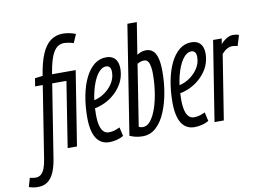

<svg xmlns="http://www.w3.org/2000/svg" viewBox="-221 -900 1733 1269"><g transform="rotate(-10 646.0 -265.0)"><path d="M-64.1 220Q-96.2 220 -124.5 209.6L-107.2 149.8Q-95.5 153.8 -86.6 155Q-77.7 156.2 -68.6 156.2Q-46.2 156.2 -31.6 142.9Q-17.1 129.6 -7.6 104.7Q1.8 79.7 6.9 44.9L83.2 -438.3H31.7L40.5 -491.6L92.7 -497.9Q106.7 -587.8 130.6 -643Q154.4 -698.2 189.8 -724.1Q225.3 -750 272 -750Q279.4 -750 288.8 -749.2Q298.1 -748.4 309.6 -746.6Q321.1 -744.9 333.3 -741.4Q345.5 -737.9 358 -732.8L333 -675.4Q328.9 -677.5 317.9 -680.2Q306.9 -682.9 293.7 -685.1Q280.5 -687.3 269.6 -687.3Q225.4 -687.3 198.7 -643.3Q172 -599.4 156 -497.9H314.6L235.4 0.7H172.8L242 -438.3H146.5L69.2 49Q60.7 105.4 44.2 143.3Q27.8 181.3 1.4 200.6Q-25.1 220 -64.1 220Z M385.3 -276.9Q404 -280 421.9 -286.2Q439.7 -292.3 455.6 -301.4Q497.2 -325.5 523 -362.9Q548.8 -400.3 548.8 -443.2Q548.8 -466.5 539.9 -476.8Q531.1 -487 516.1 -487Q484.5 -487 457.1 -448.2Q429.8 -409.4 412.6 -341.1Q395.4 -272.8 395.4 -184.5Q395.4 -141 402.7 -112.2Q410 -83.4 424.3 -69.1Q438.6 -54.7 458.9 -54.7Q470.5 -54.7 482.4 -56.7Q494.4 -58.7 507.2 -63.2Q520.1 -67.6 534 -74.2L547.4 -15.2Q527.2 -2.5 500.9 3.8Q474.7 10 451.7 10Q413.3 10 387.2 -11.2Q361.1 -32.5 348.2 -73.8Q335.3 -115.1 335.3 -174.2Q335.3 -252.6 348.3 -320.3Q361.3 -388.1 386 -438.7Q410.8 -489.3 446 -517.8Q481.2 -546.2 525.9 -546.2Q553.9 -546.2 572 -534.9Q590.1 -523.6 598.6 -503.5Q607.1 -483.3 607.1 -457.1Q607.1 -389.9 567.4 -335.1Q527.7 -280.3 466.1 -250.2Q444.3 -239.8 420.8 -232.9Q397.3 -226.1 374.2 -222.9Z M767.6 -740 733.6 -526.7Q748.9 -536.6 763.5 -541.4Q778.1 -546.2 794.1 -546.2Q822 -546.2 840.5 -530Q859.1 -513.7 868.3 -479.4Q877.6 -445.1 877.6 -390.7Q877.9 -319.8 865.8 -249.1Q853.6 -178.4 829 -119.5Q804.4 -60.5 766.1 -25.3Q727.8 10 675.5 10Q648.1 10 627.5 4.6Q606.9 -0.7 588.9 -8.6L704.3 -740ZM768.6 -482Q759.3 -482 745.9 -477.7Q732.6 -473.4 724.4 -467.3L659.8 -56.1Q666 -53 673 -51.3Q680 -49.5 687.2 -49.5Q716.2 -49.5 739.3 -78.8Q762.5 -108 779.1 -156.9Q795.7 -205.8 804.4 -265.2Q813 -324.7 813 -385.8Q813 -426.9 803.8 -454.5Q794.6 -482 768.6 -482Z M957.3 -276.9Q976 -280 993.9 -286.2Q1011.7 -292.3 1027.6 -301.4Q1069.2 -325.5 1095 -362.9Q1120.8 -400.3 1120.8 -443.2Q1120.8 -466.5 1111.9 -476.8Q1103.1 -487 1088.1 -487Q1056.5 -487 1029.1 -448.2Q1001.8 -409.4 984.6 -341.1Q967.4 -272.8 967.4 -184.5Q967.4 -141 974.7 -112.2Q982 -83.4 996.3 -69.1Q1010.6 -54.7 1030.9 -54.7Q1042.5 -54.7 1054.4 -56.7Q1066.4 -58.7 1079.2 -63.2Q1092.1 -67.6 1106 -74.2L1119.4 -15.2Q1099.2 -2.5 1072.9 3.8Q1046.7 10 1023.7 10Q985.3 10 959.2 -11.2Q933.1 -32.5 920.2 -73.8Q907.3 -115.1 907.3 -174.2Q907.3 -252.6 920.3 -320.3Q933.3 -388.1 958 -438.7Q982.8 -489.3 1018 -517.8Q1053.2 -546.2 1097.9 -546.2Q1125.9 -546.2 1144 -534.9Q1162.1 -523.6 1170.6 -503.5Q1179.1 -483.3 1179.1 -457.1Q1179.1 -389.9 1139.4 -335.1Q1099.7 -280.3 1038.1 -250.2Q1016.3 -239.8 992.8 -232.9Q969.3 -226.1 946.2 -222.9Z M1301.6 -536.2 1295.3 -499.5Q1308.9 -514.6 1322.7 -524.9Q1336.5 -535.2 1350.6 -540.7Q1364.7 -546.2 1378.4 -546.2Q1389.4 -546.2 1398.8 -544.7Q1408.1 -543.2 1417.8 -538.6L1396.2 -468.3Q1387.5 -471.3 1378.5 -472.6Q1369.6 -474 1361.8 -474Q1344.9 -474 1327.5 -465.1Q1310 -456.2 1290.1 -434.7L1221 0H1158.6L1243.6 -536.2Z"/></g></svg>

Font: Georama
Style: Italic
Weight: 400
Width: 2
Italic angle: -9°
Designer: Jean-Baptiste Levee
Foundry: Production Type
Version: Version 1.000